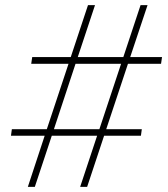

<svg xmlns="http://www.w3.org/2000/svg" viewBox="-20 -731 658 751"><path d="M190.9 -225.6H368.7L453.6 -481.4H275.4ZM359.9 -200.2H182.6L116.2 0H88.9L154.8 -200.2H22.9L26.4 -225.6H163.1L248 -481.4H102.1L106 -507.8H256.8L324.2 -710.9H351.6L284.2 -507.8H462.4L529.8 -710.9H557.1L489.3 -507.8H613.8L609.9 -481.4H480.5L395.5 -225.6H534.7L531.2 -200.2H387.2L320.8 0H293.5Z"/></svg>

Font: Roboto-ThinItalic
Style: Italic
Weight: 250
Italic angle: -12°
Designer: Google
Version: Version 1.100141; 2013; ttfautohint (v0.94.14-c901) -l 8 -r 